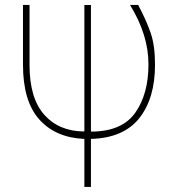

<svg xmlns="http://www.w3.org/2000/svg" viewBox="-20 -548 707 771"><path d="M502 -528.3H534.7Q567.4 -466.8 585 -416Q602.5 -365.2 602.5 -288.1Q602.5 -152.8 539.1 -73.2Q475.6 6.3 345.2 9.8V202.6H318.8V9.8Q203.1 4.9 137.7 -68.4Q72.3 -141.6 72.3 -288.1V-528.3H98.6V-287.1Q98.6 -154.3 157.2 -87.9Q215.8 -21.5 315.9 -20L318.8 -21V-527.8H345.2V-20.5L348.1 -19.5Q470.7 -20.5 523.4 -95.7Q576.2 -170.9 576.2 -289.6Q576.2 -408.2 502 -528.3Z"/></svg>

Font: Roboto-Thin
Style: Regular
Weight: 250
Designer: Google
Version: Version 1.100141; 2013; ttfautohint (v0.94.14-c901) -l 8 -r 